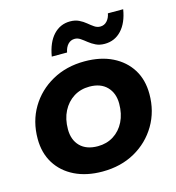

<svg xmlns="http://www.w3.org/2000/svg" viewBox="-112 -853 879 957"><g transform="rotate(-15 327.0 -374.5)"><path d="M300 8Q218 8 157 -22Q96 -52 62.5 -106Q29 -160 29 -233Q29 -323 71 -393.5Q113 -464 186.5 -505Q260 -546 354 -546Q437 -546 497.5 -516Q558 -486 591.5 -432.5Q625 -379 625 -305Q625 -216 583 -145Q541 -74 468 -33Q395 8 300 8ZM310 -120Q356 -120 391.5 -142.5Q427 -165 447 -205Q467 -245 467 -298Q467 -352 435 -385Q403 -418 345 -418Q299 -418 263.5 -395.5Q228 -373 207.5 -333Q187 -293 187 -240Q187 -185 219 -152.5Q251 -120 310 -120ZM475 -604Q449 -604 429.5 -613.5Q410 -623 394.5 -635.5Q379 -648 365 -657.5Q351 -667 336 -667Q315 -667 301 -652Q287 -637 282 -611H203Q215 -682 250 -719.5Q285 -757 336 -757Q362 -757 381.5 -747.5Q401 -738 416.5 -725Q432 -712 446 -702.5Q460 -693 476 -693Q497 -693 511 -708.5Q525 -724 529 -747H608Q597 -679 562 -641.5Q527 -604 475 -604Z"/></g></svg>

Font: Montserrat Thin
Style: Bold Italic
Weight: 700
Italic angle: -11.3°
Version: Version 9.000